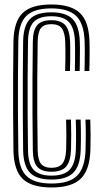

<svg xmlns="http://www.w3.org/2000/svg" viewBox="-20 -828 458 857"><path d="M210.5 8.8Q120.2 8.8 80.9 -30Q41.5 -68.8 40 -157.5Q38.8 -243.5 38.5 -325.2Q38.2 -407 38.6 -486Q39 -565 40 -642.5Q41.5 -731.2 80.8 -769.6Q120 -808 209.2 -808Q296.5 -808 336.6 -770.1Q376.8 -732.2 379.5 -642.5Q380 -631 380 -614.5Q380 -598 379.9 -579.5Q379.8 -561 379.5 -543.1Q379.2 -525.2 378.8 -511H357.2Q357.8 -529.2 358.1 -554.2Q358.5 -579.2 358.4 -603.1Q358.2 -627 357.8 -642Q355.2 -722.5 320.4 -756.5Q285.5 -790.5 209.2 -790.5Q130.8 -790.5 96.8 -756.1Q62.8 -721.8 61.8 -642.2Q60.5 -560.8 60.1 -479.4Q59.8 -398 60.1 -317.5Q60.5 -237 61.8 -157.8Q62.8 -78 97.4 -43.4Q132 -8.8 210.5 -8.8Q288 -8.8 323.5 -43.1Q359 -77.5 361.8 -158Q362.8 -187.2 362.9 -222.8Q363 -258.2 361.5 -294.2H383Q384.2 -262 384.4 -224.9Q384.5 -187.8 383.5 -157.5Q380.2 -68.2 339.9 -29.8Q299.5 8.8 210.5 8.8ZM210.5 -26.5Q143.2 -26.5 113.9 -56.9Q84.5 -87.2 83.2 -158.2Q82.2 -238.8 81.8 -318.8Q81.2 -398.8 81.8 -479.2Q82.2 -559.8 83.2 -642Q84.2 -712.8 113.6 -742.9Q143 -773 209.2 -773Q274.5 -773 304.1 -742.9Q333.8 -712.8 336.2 -642Q336.8 -631 336.8 -614Q336.8 -597 336.6 -578.1Q336.5 -559.2 336.2 -541.5Q336 -523.8 335.5 -511H314Q314.8 -535.8 315 -560.5Q315.2 -585.2 315.1 -606.2Q315 -627.2 314.5 -641Q312.8 -701.8 288.5 -728.6Q264.2 -755.5 209.2 -755.5Q154 -755.5 129.9 -729.4Q105.8 -703.2 105 -642Q103.8 -562.5 103.4 -482.5Q103 -402.5 103.4 -321.4Q103.8 -240.2 105 -157.2Q105.8 -95.5 130.4 -69.8Q155 -44 210.2 -44Q266.5 -44 291.4 -70.9Q316.2 -97.8 318.5 -159.2Q319.2 -178 319.4 -199.8Q319.5 -221.5 319.4 -245.4Q319.2 -269.2 318.2 -294.2H340Q340.8 -272.8 341 -248.6Q341.2 -224.5 341.1 -201.1Q341 -177.8 340.2 -157.8Q337.5 -86.5 306.9 -56.5Q276.2 -26.5 210.5 -26.5ZM210.2 -61.5Q166 -61.5 146.6 -83.2Q127.2 -105 126.5 -157.5Q125.5 -236.5 125 -317Q124.5 -397.5 125 -479Q125.5 -560.5 126.5 -642Q127.2 -694 146.2 -715.9Q165.2 -737.8 209.2 -737.8Q252.2 -737.8 271.6 -715.5Q291 -693.2 293 -641Q293.5 -626.2 293.5 -605.4Q293.5 -584.5 293.4 -560.2Q293.2 -536 292.2 -511H270.8Q271.5 -536 271.8 -561Q272 -586 271.9 -606.6Q271.8 -627.2 271.2 -639.5Q270 -681.5 256.2 -700.9Q242.5 -720.2 209.2 -720.2Q176.5 -720.2 162.6 -702.5Q148.8 -684.8 148.2 -641.5Q146.8 -560 146.4 -480.4Q146 -400.8 146.4 -321Q146.8 -241.2 148.2 -157.8Q148.8 -114.8 163 -96.9Q177.2 -79 210.2 -79Q242.8 -79 258.1 -97.2Q273.5 -115.5 275.2 -160Q276.2 -184.5 276.2 -222.2Q276.2 -260 275 -294.2H296.8Q297.8 -261.8 297.9 -225.1Q298 -188.5 297 -160Q294.8 -106.5 274.9 -84Q255 -61.5 210.2 -61.5Z"/></svg>

Font: Big Shoulders Inline Display Thin
Style: Bold
Weight: 700
Version: Version 2.002